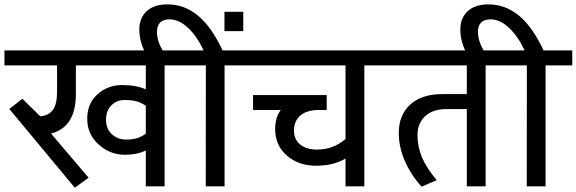

<svg xmlns="http://www.w3.org/2000/svg" viewBox="-35 -856 2648 882"><path d="M543.9 -214.8H544.4Q571.3 -214.8 592 -220.5Q612.8 -226.1 634.8 -242.2V-370.1Q611.3 -385.7 590.3 -391.1Q569.3 -396.5 535.2 -396.5Q501 -396.5 476.6 -372.1Q452.1 -347.7 452.1 -305.7Q452.1 -263.7 479 -239.3Q505.9 -214.8 543.9 -214.8ZM227.1 -434.1V-555.7H-14.6V-624.5H843.8V-555.7H721.2V0H634.8V-164.6Q593.8 -145 539.1 -145Q470.7 -145 418.2 -192.1Q365.7 -239.3 365.7 -310.1Q365.7 -380.9 413.1 -423.1Q460.4 -465.3 526.1 -465.3Q591.8 -465.3 634.8 -445.3V-555.7H313.5V-422.9Q313.5 -272.9 199.7 -242.2L372.1 -39.6L308.6 6.3L7.8 -355.5L67.9 -402.3L149.9 -321.8Q190.4 -325.7 208.7 -352.3Q227.1 -378.9 227.1 -434.1Z M814.9 -555.7V-624.5H900.4Q868.7 -691.4 827.6 -729.2Q786.6 -767.1 744.1 -767.1Q686 -767.1 686 -708.5Q686 -682.1 697.3 -654.1Q708.5 -626 727.5 -603H639.2Q625 -624 615 -655.5Q605 -687 605 -720.7Q605 -773.4 638.9 -804.7Q672.9 -835.9 733.9 -835.9Q812 -835.9 874.5 -784.2Q937 -732.4 987.3 -624.5H1119.1V-555.7H996.6V0H910.2L910.6 -555.7Z M1082.5 -801.8V-712.9H996.1V-801.8Z M1552.2 0V-127.9Q1497.6 -94.7 1417 -94.7Q1336.4 -94.7 1282.7 -141.4Q1229 -188 1229 -263.7Q1229 -315.4 1254.4 -350.6H1127.4V-419.4H1465.8V-350.6H1418Q1366.7 -347.2 1341.1 -321.8Q1315.4 -296.4 1315.4 -256.1Q1315.4 -215.8 1343.8 -192.4Q1372.1 -168.9 1421.4 -168.9Q1496.1 -168.9 1552.2 -217.3V-555.7H1089.8V-624.5H1761.2V-555.7H1638.7V0Z M1900.9 1.5 1901.9 2Q1901.4 1.5 1901.4 1.5ZM1997.6 -423.8H2109.4V-555.7H1731.9V-624.5H2318.4V-555.7H2195.8V0H2109.4V-355H2016.6Q1952.1 -355 1917.5 -321.8Q1882.8 -288.6 1882.8 -235.6Q1882.8 -182.6 1903.3 -133.5Q1923.8 -84.5 1971.2 -28.3L1901.4 1.5Q1851.1 -55.2 1823.7 -119.1Q1796.4 -183.1 1796.9 -246.6Q1797.4 -328.6 1850.1 -376.2Q1902.8 -423.8 1997.6 -423.8Z M2289.6 -555.7V-624.5H2375Q2343.3 -691.4 2302.2 -729.2Q2261.2 -767.1 2218.8 -767.1Q2160.6 -767.1 2160.6 -708.5Q2160.6 -682.1 2171.9 -654.1Q2183.1 -626 2202.1 -603H2113.8Q2099.6 -624 2089.6 -655.5Q2079.6 -687 2079.6 -720.7Q2079.6 -773.4 2113.5 -804.7Q2147.5 -835.9 2208.5 -835.9Q2286.6 -835.9 2349.1 -784.2Q2411.6 -732.4 2461.9 -624.5H2593.8V-555.7H2471.2V0H2384.8L2385.3 -555.7Z"/></svg>

Font: Yantramanav
Style: Regular
Weight: 400
Version: Version 1.000;PS 1.0;hotconv 1.0.72;makeotf.lib2.5.5900; ttf